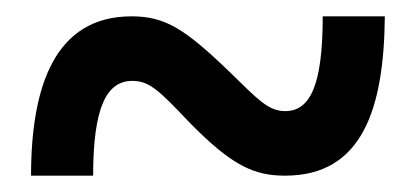

<svg xmlns="http://www.w3.org/2000/svg" viewBox="-20 -474 508 235"><path d="M18 -259H94C94 -344 111 -375 142 -375C163 -375 175 -363 212 -324C264 -271 291 -259 329 -259C423 -259 450 -340 451 -454H375C375 -368 359 -338 329 -338C308 -338 295 -353 261 -386C206 -439 182 -454 141 -454C48 -454 18 -370 18 -259Z"/></svg>

Font: Noto Serif Georgian Condensed Black
Style: Regular
Weight: 900
Width: 3
Designer: Monotype Design Team, Akaki Razmadze
Foundry: Google LLC
Version: Version 2.003